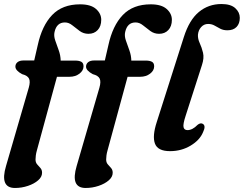

<svg xmlns="http://www.w3.org/2000/svg" viewBox="-30 -739 1211 954"><path d="M46.5 -408Q46.5 -421.5 57 -430Q67.5 -438.5 86.5 -438.5H140L157.5 -514.5Q178.5 -611.5 229.2 -664.5Q280 -717.5 368 -717.5Q421 -717.5 447 -694.5Q473 -671.5 473 -640.5Q473 -608.5 455.5 -589.8Q438 -571 409.5 -571Q385 -571 366 -585Q347 -599 329.5 -613.2Q312 -627.5 292.5 -627.5Q251.5 -627.5 241 -580Q236.5 -561 244.5 -537.8Q252.5 -514.5 261.8 -489Q271 -463.5 271.5 -438H343Q363 -438 374 -432Q385 -426 385 -409.5Q385 -388.5 364.8 -373Q344.5 -357.5 315.5 -357.5H253L153.5 7.5Q149.5 21.5 148 33Q146.5 44.5 146.5 53.5Q146.5 68.5 154.8 77.8Q163 87 171 96Q179 105 179 119.5Q179 140 159.5 157Q140 174 109 184.5Q78 195 44.5 195Q-32.5 195 0 85.5L113 -303.5Q121.5 -333.5 114.2 -348.5Q107 -363.5 80 -370.5Q46.5 -388.5 46.5 -408ZM397.5 -408Q397.5 -421.5 408 -430Q418.5 -438.5 437.5 -438.5H491L508.5 -514.5Q529.5 -611.5 580.2 -664.5Q631 -717.5 719 -717.5Q772 -717.5 798 -694.5Q824 -671.5 824 -640.5Q824 -608.5 806.5 -589.8Q789 -571 760.5 -571Q736 -571 717 -585Q698 -599 680.5 -613.2Q663 -627.5 643.5 -627.5Q602.5 -627.5 592 -580Q587.5 -561 595.5 -537.8Q603.5 -514.5 612.8 -489Q622 -463.5 622.5 -438H694Q714 -438 725 -432Q736 -426 736 -409.5Q736 -388.5 715.8 -373Q695.5 -357.5 666.5 -357.5H604L504.5 7.5Q500.5 21.5 499 33Q497.5 44.5 497.5 53.5Q497.5 68.5 505.8 77.8Q514 87 522 96Q530 105 530 119.5Q530 140 510.5 157Q491 174 460 184.5Q429 195 395.5 195Q318.5 195 351 85.5L464 -303.5Q472.5 -333.5 465.2 -348.5Q458 -363.5 431 -370.5Q397.5 -388.5 397.5 -408ZM1070.5 -719Q1116.5 -719 1139 -698.5Q1161.5 -678 1161.5 -650.5Q1161.5 -622 1145.5 -605.2Q1129.5 -588.5 1100 -588.5Q1079.5 -588.5 1064.8 -596.2Q1050 -604 1036 -612Q1022 -620 1004 -620Q983.5 -620 969.5 -604.5Q955.5 -589 953.5 -566Q952.5 -546 962.5 -524.5Q972.5 -503 978.8 -476.8Q985 -450.5 973.5 -416L892.5 -164Q878.5 -121.5 882 -107Q885.5 -92.5 901.5 -92.5Q926.5 -92.5 951.5 -118.5Q965.5 -130 977 -124Q994.5 -114.5 979 -82.5Q963 -43 917.2 -15.5Q871.5 12 815 12Q754 12 740 -25.2Q726 -62.5 749 -133L883.5 -555Q910.5 -640 958.2 -679.5Q1006 -719 1070.5 -719Z"/></svg>

Font: Fraunces 9pt S050 SemiBold
Style: Italic
Weight: 600
Italic angle: -16°
Version: Version 1.000; ttfautohint (v1.8.3)